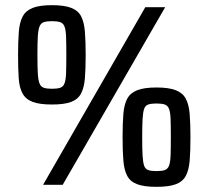

<svg xmlns="http://www.w3.org/2000/svg" viewBox="-20 -716 807 744"><path d="M147 0 543 -688H620L223 0ZM181 -311Q134 -311 107 -321Q80 -331 67.5 -353.5Q55 -376 52.5 -413Q50 -450 50 -503Q50 -557 53 -593.5Q56 -630 68 -652.5Q80 -675 107 -685.5Q134 -696 181 -696Q229 -696 256 -685.5Q283 -675 294.5 -652.5Q306 -630 309 -593Q312 -556 312 -503Q312 -450 309 -413Q306 -376 294 -353.5Q282 -331 255.5 -321Q229 -311 181 -311ZM181 -372Q202 -372 213.5 -376Q225 -380 230 -393Q235 -406 236 -432Q237 -458 237 -503Q237 -548 236 -574Q235 -600 230 -613Q225 -626 213.5 -630Q202 -634 181 -634Q161 -634 149.5 -630Q138 -626 133 -613Q128 -600 126.5 -574Q125 -548 125 -503Q125 -458 126.5 -432Q128 -406 133 -393Q138 -380 149.5 -376Q161 -372 181 -372ZM586 8Q539 8 512 -2Q485 -12 473 -34.5Q461 -57 458 -94Q455 -131 455 -184Q455 -238 458 -274.5Q461 -311 473 -333.5Q485 -356 512 -366.5Q539 -377 586 -377Q634 -377 661 -366.5Q688 -356 700 -333.5Q712 -311 715 -274Q718 -237 718 -184Q718 -130 715 -93.5Q712 -57 700 -34.5Q688 -12 661 -2Q634 8 586 8ZM586 -53Q607 -53 618.5 -57Q630 -61 635 -74Q640 -87 641 -113Q642 -139 642 -184Q642 -229 641 -255Q640 -281 635 -294Q630 -307 618.5 -311Q607 -315 586 -315Q566 -315 554.5 -311Q543 -307 538.5 -294Q534 -281 532.5 -255Q531 -229 531 -184Q531 -139 532.5 -113Q534 -87 538.5 -74Q543 -61 554.5 -57Q566 -53 586 -53Z"/></svg>

Font: Saira SemiCondensed SemiBold
Style: Regular
Weight: 600
Width: 4
Designer: Hector Gatti with collaboration of the Omnibus-Type team
Foundry: Omnibus-Type
Version: Version 1.101